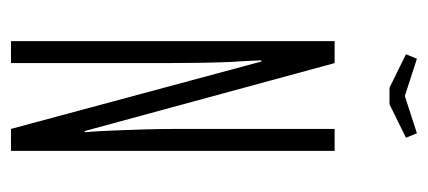

<svg xmlns="http://www.w3.org/2000/svg" viewBox="-235 -545 780 350"><g transform="rotate(90 155.0 -370.0)"><path d="M95 -590 219 -134 221 -135Q219 -157 218 -185Q217 -208 216 -239.5Q215 -271 215 -309V-590H255V0H215L92 -457L90 -456Q91 -428 93 -399Q94 -374 94.5 -343.5Q95 -313 95 -283V0H55V-590ZM87 -740 155 -718 223 -740 231 -720 170 -690H140L79 -720Z"/></g></svg>

Font: Exetegue Light
Style: Regular
Weight: 300
Designer: Fábio Duarte Martins
Foundry: Fábio Duarte Martins
Version: Version 0.001